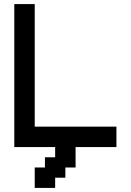

<svg xmlns="http://www.w3.org/2000/svg" viewBox="-20 -720 640 940"><path d="M150 200H250V150H300V100H350V0H550V-100H150V-700H50V0H250V50H200V100H150Z"/></svg>

Font: Matrix Sans Video
Style: Regular
Weight: 400
Designer: Brad Neil
Version: Version 1.100